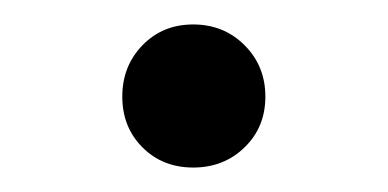

<svg xmlns="http://www.w3.org/2000/svg" viewBox="-20 -340 317 157"><path d="M96.5 -219.5Q80 -236 80 -261Q80 -286 96.5 -303Q113 -320 138 -320Q163 -320 180 -303Q197 -286 197 -261Q197 -236 180 -219.5Q163 -203 138 -203Q113 -203 96.5 -219.5Z"/></svg>

Font: Elsie Swash Caps
Style: Regular
Weight: 400
Designer: Alejandro Inler
Foundry: Alejandro Inler
Version: 1.003